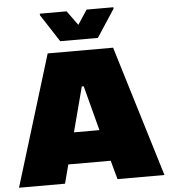

<svg xmlns="http://www.w3.org/2000/svg" viewBox="-66 -952 884 1006"><g transform="rotate(-5 375.5 -449.5)"><path d="M-7 0 204 -688H548L758 0H511L484 -99H261L235 0ZM305 -264H439L377 -500H367ZM275 -746 181 -891V-899H322L377 -823L427 -899H568V-891L473 -746Z"/></g></svg>

Font: Saira SemiExpanded Black
Style: Regular
Weight: 900
Width: 6
Designer: Hector Gatti with collaboration of the Omnibus-Type team
Foundry: Omnibus-Type
Version: Version 1.101